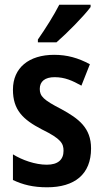

<svg xmlns="http://www.w3.org/2000/svg" viewBox="-20 -786 437 816"><path d="M365 -756V-766H232C209 -721 175 -667 141 -618V-606H220C265 -645 337 -718 365 -756ZM367 -155C367 -243 314 -282 241 -322C165 -361 149 -377 149 -408C149 -440 171 -458 212 -458C256 -458 288 -443 326 -422L362 -513C312 -540 265 -553 210 -553C103 -553 35 -498 35 -405C35 -319 77 -278 158 -236C240 -196 250 -176 250 -145C250 -108 227 -86 179 -86C129 -86 74 -106 35 -130V-21C77 -1 121 10 180 10C297 10 367 -45 367 -155Z"/></svg>

Font: Noto Sans Sinhala UI Condensed SemiBold
Style: Regular
Weight: 600
Width: 3
Designer: Jelle Bosma - Monotype Design Team
Foundry: Monotype Imaging Inc.
Version: Version 2.006